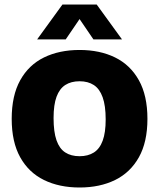

<svg xmlns="http://www.w3.org/2000/svg" viewBox="-20 -825 707 853"><path d="M333.5 8Q243.5 8 175.5 -25.2Q107.5 -58.5 69.8 -126.2Q32 -194 32 -297Q32 -400.5 69.8 -468.5Q107.5 -536.5 175.5 -569.8Q243.5 -603 333.5 -603Q423.5 -603 491.2 -569.8Q559 -536.5 597 -468.5Q635 -400.5 635 -297Q635 -194 597 -126.2Q559 -58.5 491.2 -25.2Q423.5 8 333.5 8ZM333.5 -131Q371 -131 397 -147.5Q423 -164 436.2 -200Q449.5 -236 449.5 -294.5Q449.5 -355.5 436 -393Q422.5 -430.5 396.8 -447.2Q371 -464 333.5 -464Q296 -464 270.2 -447.5Q244.5 -431 231.2 -395.2Q218 -359.5 218 -300.5Q218 -239 231 -201.8Q244 -164.5 269.8 -147.8Q295.5 -131 333.5 -131ZM145 -650 257.5 -805H409.5L522 -650H395L321.5 -758H345.5L272 -650Z"/></svg>

Font: Encode Sans SC SemiCondensed ExtraBold
Style: Regular
Weight: 800
Width: 4
Designer: Multiple Designers
Foundry: Impallari Type
Version: Version 3.002